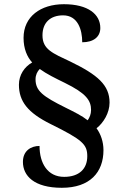

<svg xmlns="http://www.w3.org/2000/svg" viewBox="-20 -780 584 913"><path d="M274 113C408 113 472 39 472 -66C472 -106 459 -143 439 -170C472 -196 501 -243 501 -292C501 -375 445 -424 315 -487C230 -527 182 -545 182 -612C182 -673 220 -707 280 -707C350 -707 371 -639 371 -579C425 -579 457 -605 457 -647C457 -712 399 -760 284 -760C173 -760 92 -701 92 -600C92 -548 109 -509 133 -483C96 -462 70 -424 70 -377C70 -298 112 -244 221 -190C373 -115 395 -93 395 -37C395 23 356 61 285 61C206 61 168 -4 168 -86C127 -86 89 -63 89 -10C89 56 142 113 274 113ZM397 -208C369 -230 334 -247 292 -268C183 -322 149 -348 149 -403C149 -423 157 -440 169 -452C202 -428 243 -408 288 -386C390 -336 413 -302 413 -257C413 -237 406 -221 397 -208Z"/></svg>

Font: Noto Serif SemiBold
Style: Regular
Weight: 600
Designer: Monotype Design Team
Foundry: Monotype Imaging Inc.
Version: Version 2.013